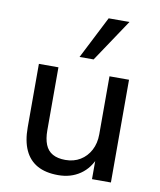

<svg xmlns="http://www.w3.org/2000/svg" viewBox="-85 -824 749 900"><g transform="rotate(10 289.5 -373.5)"><path d="M253 9Q193 9 153.5 -13Q114 -35 94 -78.5Q74 -122 74 -187V-489H167V-189Q167 -149 178 -121.5Q189 -94 213 -80.5Q237 -67 274 -67Q314 -67 344.5 -85.5Q375 -104 392.5 -137Q410 -170 410 -213V-489H503V0H413V-109H423Q402 -52 357.5 -21.5Q313 9 253 9ZM256 -554 359 -756H458L323 -554Z"/></g></svg>

Font: Nunito Sans 12pt ExtraLight 11pt Medium
Style: Regular
Weight: 500
Version: Version 3.101;gftools[0.9.27]